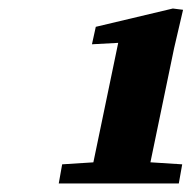

<svg xmlns="http://www.w3.org/2000/svg" viewBox="-20 -846 451 451"><path d="M118 -415 126 -460 236 -467H298L408 -460L400 -415ZM189 -415 263 -771 289 -747 196 -742 205 -783 386 -826 410 -823 389 -733 323 -415Z"/></svg>

Font: Source Serif 4 Black
Style: Italic
Weight: 900
Italic angle: -12°
Designer: Frank Grießhammer
Foundry: Adobe Systems Incorporated
Version: Version 4.004;hotconv 1.0.116;makeotfexe 2.5.65601